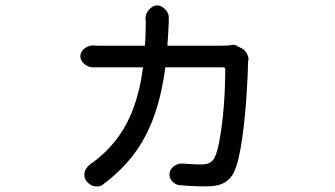

<svg xmlns="http://www.w3.org/2000/svg" viewBox="-20 -637 1240 710"><path d="M561 -617Q570 -617 578 -612.5Q586 -608 592 -601.5Q598 -595 601.5 -586.5Q605 -578 604 -569V-553Q602 -508 599 -468H795Q808 -468 818.5 -468.5Q829 -469 838 -471Q842 -472 847 -471Q852 -470 855 -468L874 -458Q885 -453 892 -440.5Q899 -428 899 -418Q898 -414 898 -412.5Q898 -411 897 -403Q897 -384 895.5 -352Q894 -320 891.5 -282.5Q889 -245 885 -204Q881 -163 875.5 -124.5Q870 -86 862.5 -53.5Q855 -21 845 0Q833 25 809.5 38.5Q786 52 749 52H726Q713 52 700 51.5Q687 51 673 50Q659 49 647 48Q633 48 620.5 37Q608 26 607 12Q606 2 609.5 -6Q613 -14 620 -20Q627 -26 636 -29.5Q645 -33 655 -32Q665 -31 673 -31L689 -30Q697 -29 706 -29H726Q744 -29 755.5 -35Q767 -41 774 -55Q784 -76 791.5 -117Q799 -158 804 -205Q809 -252 811 -299.5Q813 -347 813 -382Q813 -384 811 -386Q809 -388 807 -388H591Q589 -367 585 -346Q570 -256 541 -184.5Q512 -113 468 -57.5Q424 -2 361 45Q352 53 336.5 52.5Q321 52 312 44L308 41Q299 34 295 24.5Q291 15 292 5Q293 -5 299 -14Q305 -23 314 -30Q318 -33 321 -35Q324 -37 327.5 -39.5Q331 -42 335.5 -45.5Q340 -49 348 -56Q392 -93 424 -140Q456 -187 477 -247Q498 -307 508 -382Q509 -385 509 -388H323Q314 -388 306 -391.5Q298 -395 291.5 -400.5Q285 -406 281 -413.5Q277 -421 277 -429Q277 -437 281 -444.5Q285 -452 292 -457.5Q299 -463 307.5 -466Q316 -469 324 -469Q330 -469 333.5 -468.5Q337 -468 342 -468H516Q519 -507 519 -550V-559Q519 -563 518 -567Q518 -577 521.5 -586Q525 -595 531 -601.5Q537 -608 544.5 -612.5Q552 -617 561 -617Z"/></svg>

Font: Maple Mono NF CN
Style: Regular
Weight: 400
Monospace: yes
Designer: subframe7536
Version: Version 7.000